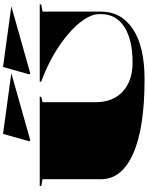

<svg xmlns="http://www.w3.org/2000/svg" viewBox="130 -1126 996 1297"><g transform="rotate(-90 628.5 -478.0)"><path d="M739 0Q411 0 238.5 -77Q66 -154 66 -293V-689L20 -698V-708H623V-698L586 -689V-332Q586 -214 658 -147.5Q730 -81 854 -81Q1009 -81 1095 -137Q1181 -193 1181 -293V-306Q1181 -353 1146 -406.5Q1111 -460 1048.5 -514Q986 -568 903.5 -615.5Q821 -663 725 -698V-708H1247V-698L1198 -689V-293Q1198 -158 1080.5 -79Q963 0 739 0ZM781 -772 774 -778 824 -956 1234 -900ZM329 -772 322 -778 372 -956 782 -900Z"/></g></svg>

Font: Kalnia Expanded
Style: Bold
Weight: 700
Width: 7
Designer: Frida Medrano
Foundry: Frida Medrano
Version: Version 1.105